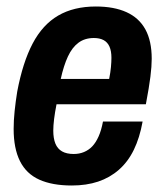

<svg xmlns="http://www.w3.org/2000/svg" viewBox="-20 -559 506 591"><path d="M201 12Q141 12 101 -6Q61 -24 41.5 -63Q22 -102 22 -162Q22 -188 25 -217Q28 -246 33 -277Q50 -367 80.5 -425Q111 -483 159 -511Q207 -539 275 -539Q331 -539 369.5 -521.5Q408 -504 427.5 -468.5Q447 -433 447 -378Q447 -355 443 -323Q439 -291 429 -238H154Q149 -213 146.5 -192.5Q144 -172 144 -157Q144 -133 150.5 -117Q157 -101 171 -93Q185 -85 207 -85Q224 -85 238.5 -91Q253 -97 264 -108.5Q275 -120 283.5 -139Q292 -158 297 -185H419Q410 -135 392 -98Q374 -61 346 -36.5Q318 -12 282 0Q246 12 201 12ZM167 -316H316Q320 -336 321.5 -352.5Q323 -369 323 -381Q323 -402 317 -415.5Q311 -429 299 -435.5Q287 -442 269 -442Q241 -442 221.5 -427.5Q202 -413 189 -385Q176 -357 167 -316Z"/></svg>

Font: Archivo Condensed
Style: Bold Italic
Weight: 700
Width: 3
Italic angle: -10°
Designer: Hector Gatti
Foundry: Omnibus-Type
Version: Version 2.001